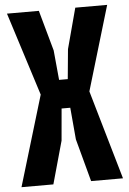

<svg xmlns="http://www.w3.org/2000/svg" viewBox="-56 -841 593 882"><g transform="rotate(-5 241.0 -400.0)"><path d="M7 0 132 -416 10 -800H157L209 -613L222 -476H262L275 -613L325 -800H472L356 -411L475 0H328L275 -197L262 -344H222L209 -197L154 0Z"/></g></svg>

Font: Big Shoulders Text Thin Black
Style: Regular
Weight: 900
Version: Version 2.002